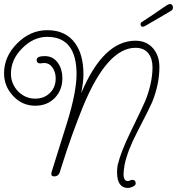

<svg xmlns="http://www.w3.org/2000/svg" viewBox="-39 -865 874 948"><path d="M593 63Q539 63 539 -15Q539 -34 542 -50Q550 -83 565.5 -123Q581 -163 604 -210Q636 -276 654.5 -315Q673 -354 678 -366Q714 -456 714 -533Q714 -575 694 -601Q672 -629 630 -629Q490 -629 370 -337Q345 -275 318.5 -202Q292 -129 266 -46L255 -11Q247 6 229 6Q211 6 215 -13L291 -256Q316 -336 327.5 -396.5Q339 -457 339 -498Q339 -683 194 -683Q126 -683 70 -626Q15 -571 15 -501Q15 -452 50 -414Q86 -378 135 -378Q179 -378 207.5 -406Q236 -434 236 -478Q236 -508 220.5 -531Q205 -554 178 -554Q175 -554 168.5 -553Q162 -552 159 -552Q142 -552 142 -569Q142 -588 182 -588Q224 -588 248 -553Q269 -522 269 -479Q269 -420 231.5 -381.5Q194 -343 135 -343Q71 -343 26 -391Q-19 -439 -19 -503Q-19 -586 46 -651Q111 -716 194 -716Q287 -716 333 -650Q373 -594 373 -498Q373 -477 370 -454Q367 -431 362 -405Q471 -664 630 -664Q685 -664 718 -625Q748 -589 748 -534Q748 -449 712 -360Q703 -338 637 -210Q591 -122 576 -51Q574 -37 572.5 -25.5Q571 -14 571 -6Q571 29 592 29Q596 29 603 26Q610 23 614 23Q631 23 631 41Q631 50 617 56.5Q603 63 593 63ZM666 -733Q655 -733 655 -746Q655 -753 664 -758Q691 -775 718.5 -794Q746 -813 759 -822Q779 -836 787 -840.5Q795 -845 800 -845Q808 -845 811.5 -839.5Q815 -834 815 -828Q815 -816 803 -810Q773 -793 740 -773Q707 -753 678 -737Q671 -733 666 -733Z"/></svg>

Font: Send Flowers
Style: Regular
Weight: 400
Designer: Robert E. Leuschke
Foundry: Robert E. Leuschke
Version: Version 1.010; ttfautohint (v1.8.4.7-5d5b)